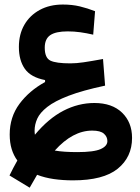

<svg xmlns="http://www.w3.org/2000/svg" viewBox="-20 -492 626 859"><path d="M112.8 347.7 22.5 293Q39.6 257.8 57.6 226.1Q41 203.6 32.2 174.8Q23.4 146 23.4 109.9Q23.4 31.7 66.9 -27.1Q110.4 -85.9 181.6 -125V-133.8Q118.2 -146 91.3 -183.8Q64.5 -221.7 64.5 -282.2Q64.5 -338.4 88.9 -380.9Q113.3 -423.3 157.7 -447.5Q202.1 -471.7 261.2 -471.7Q302.7 -471.7 337.2 -463.4Q371.6 -455.1 405.3 -441.9L397 -336.9Q367.2 -343.8 339.4 -347.7Q311.5 -351.6 282.7 -351.6Q229.5 -351.6 204.8 -334.7Q180.2 -317.9 180.2 -278.8Q180.2 -232.9 205.6 -220.7Q231 -208.5 294.9 -208.5Q321.8 -208.5 354.7 -213.4Q387.7 -218.3 440.9 -228L450.2 -108.9Q349.1 -87.4 286.9 -63.5Q224.6 -39.6 191.7 -13.7Q158.7 12.2 146.7 38.8Q134.8 65.4 134.8 92.3Q134.8 102.1 136.2 110.8Q196.8 38.1 263.7 3.4Q330.6 -31.2 402.3 -31.2Q481.4 -31.2 526.1 12Q570.8 55.2 570.8 125Q570.8 210.9 506.6 262.9Q442.4 314.9 306.6 314.9Q261.2 314.9 220.7 309.1Q180.2 303.2 146 290Q129.9 316.9 112.8 347.7ZM225.1 181.6Q245.1 185.1 270.5 186.8Q295.9 188.5 326.2 188.5Q399.9 188.5 430.2 175Q460.4 161.6 460.4 139.2Q460.4 119.6 444.8 106Q429.2 92.3 392.6 92.3Q305.2 92.3 225.1 181.6Z"/></svg>

Font: Cascadia Mono PL SemiBold
Style: Regular
Weight: 600
Monospace: yes
Designer: Aaron Bell
Foundry: Saja Typeworks
Version: Version 2404.023; ttfautohint (v1.8.4)